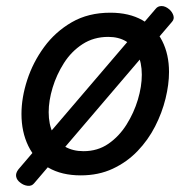

<svg xmlns="http://www.w3.org/2000/svg" viewBox="-20 -561 629 635"><path d="M247 19Q184 19 140 -6.5Q96 -32 73.5 -78.5Q51 -125 51 -184Q51 -238 70 -296.5Q89 -355 126 -405.5Q163 -456 217.5 -487.5Q272 -519 345 -519Q407 -519 450.5 -494.5Q494 -470 516.5 -425.5Q539 -381 539 -323Q539 -282 527.5 -235Q516 -188 493 -143Q470 -98 435 -61.5Q400 -25 353 -3Q306 19 247 19ZM256 -61Q303 -61 338.5 -85.5Q374 -110 398.5 -149Q423 -188 436 -231.5Q449 -275 449 -314Q449 -354 435 -382Q421 -410 396.5 -424.5Q372 -439 338 -439Q290 -439 253 -415Q216 -391 191.5 -352.5Q167 -314 154 -271Q141 -228 141 -190Q141 -150 155 -120.5Q169 -91 195 -76Q221 -61 256 -61ZM93 45Q85 55 71.5 53.5Q58 52 47 43Q36 35 33.5 23.5Q31 12 41 -1L495 -532Q502 -541 514.5 -541Q527 -541 540 -530Q550 -521 553.5 -509.5Q557 -498 549 -489Z"/></svg>

Font: Playwrite AU SA
Style: Regular
Weight: 400
Designer: Veronika Burian, José Scaglione
Foundry: TypeTogether
Version: Version 1.002